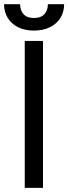

<svg xmlns="http://www.w3.org/2000/svg" viewBox="-41 -904 329 924"><path d="M166 0H78.1V-707H166ZM122.1 -756.8Q78.6 -756.8 46.1 -772.9Q13.7 -789.1 -3.9 -817.9Q-21.5 -846.7 -21.5 -883.8H55.7Q55.7 -855 72 -836.2Q88.4 -817.4 122.1 -817.4Q156.2 -817.4 172.9 -836.2Q189.5 -855 189.5 -883.8H267.6Q267.6 -846.7 249.8 -817.9Q231.9 -789.1 199 -772.9Q166 -756.8 122.1 -756.8Z"/></svg>

Font: Pretendard JP
Style: Regular
Weight: 400
Designer: Base glyphs from Inter by Rasmus Andersson; Hangeul glyphs from Noto Sans CJK(Source Han Sans) by Jang Soo-young and Kan
Foundry: Kil Hyung-jin
Version: Version 1.309